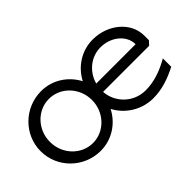

<svg xmlns="http://www.w3.org/2000/svg" viewBox="-56 -897 1254 1254"><g transform="rotate(-45 570.5 -270.0)"><path d="M146 -270C146 -382.6 232.9 -474 340 -474C447.1 -474 534 -382.6 534 -270C534 -157.4 447.1 -66 340 -66C232.9 -66 146 -157.4 146 -270ZM60 -270C60 -117.6 185.4 6 340 6C443.6 6 533.6 -54.2 578.6 -142.4C625.2 -54.2 718.5 6 826 6C907.2 6 981 -20.3 1053.3 -57.1V-134.5C980.7 -93.3 907.7 -66 826 -66C718.1 -66 629.7 -149.9 622.5 -256H1048L1073 -283V-326C1073 -447.4 957.9 -546 816 -546C712.8 -546 623.1 -486.3 578 -398.7C532.9 -486.3 443.2 -546 340 -546C185.4 -546 60 -422.4 60 -270ZM629.4 -326C652.6 -411.4 727.4 -474 816 -474C913.7 -474 993 -407.7 993 -326Z"/></g></svg>

Font: Resamitz
Style: Bold
Weight: 700
Designer: gluk
Foundry: gluk
Version: Version 0.047